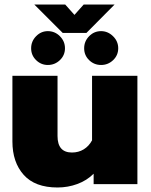

<svg xmlns="http://www.w3.org/2000/svg" viewBox="-20 -816 669 851"><path d="M132 -796H269L310 -750L351 -796H488L363 -670H258ZM118 -602Q118 -633 140 -655.5Q162 -678 192 -678Q223 -678 245.5 -655.5Q268 -633 268 -602Q268 -571 245.5 -549.5Q223 -528 192 -528Q162 -528 140 -549.5Q118 -571 118 -602ZM353 -602Q353 -633 375 -655.5Q397 -678 428 -678Q458 -678 481 -655.5Q504 -633 504 -602Q504 -571 481.5 -549.5Q459 -528 428 -528Q397 -528 375 -549.5Q353 -571 353 -602ZM35 -189V-480H235V-213Q235 -140 299 -140Q328 -140 351 -154Q374 -168 388 -194V-480H589V0H395V-46Q365 -16 323 -0.5Q281 15 235 15Q135 15 85 -41Q35 -97 35 -189Z"/></svg>

Font: Prompt ExtraBold
Style: Regular
Weight: 800
Designer: Katatrad Team
Foundry: CadsonDemak
Version: Version 1.001